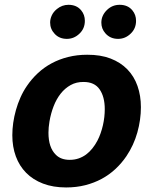

<svg xmlns="http://www.w3.org/2000/svg" viewBox="-20 -785 654 815"><path d="M481.2 -620Q447.8 -620 427.2 -643.8Q410.2 -663 410.2 -688.9Q410.2 -718.8 433.2 -741.8Q456 -764.6 487.9 -764.6Q522.7 -764.6 541.9 -741.1Q557.5 -722.3 557.5 -696.7Q557.5 -663.4 534.1 -641.7Q511.4 -620 481.2 -620ZM263.8 -620Q232.2 -620 212.4 -641Q192.8 -661.6 192.8 -689.3Q192.8 -704.5 199.8 -719.6Q206.7 -734.7 221.6 -746.8Q243.6 -764.6 270.6 -764.6Q305.4 -764.6 324.6 -741.1Q340.2 -722.3 340.2 -696.7Q340.2 -663.4 316.8 -641.7Q294 -620 263.8 -620ZM260.7 10.7Q205.3 10.7 162.6 -5.7Q120 -22 91.1 -51.3Q62.1 -80.6 47.2 -121.3Q32.3 -161.9 32.3 -210.9Q32.3 -263.1 47.6 -317.8Q55.4 -345.5 66.8 -371.1Q78.1 -396.7 94.1 -420.1Q114.3 -449.9 140.6 -474.4Q166.9 -498.9 199.2 -516.3Q231.5 -533.7 269.4 -543.1Q307.2 -552.6 350.1 -552.6Q406.6 -552.9 449.2 -536.6Q491.8 -520.2 520.6 -490.6Q549.4 -460.9 563.7 -419.9Q578.1 -378.9 578.1 -330.3Q578.1 -276.6 563 -222.7Q547.9 -168.7 516.7 -122.2Q496.4 -92.3 470.2 -67.8Q443.9 -43.3 411.8 -25.9Q379.6 -8.5 341.8 1.1Q304 10.7 260.7 10.7ZM275.9 -106.5Q296.2 -106.5 313.4 -112.4Q330.6 -118.3 345.2 -128.9Q359.7 -139.6 371.8 -154.7Q383.9 -169.7 393.5 -187.9Q401.3 -202.8 407.1 -219.5Q413 -236.2 416.9 -253.4Q420.8 -270.6 422.8 -288Q424.7 -305.4 424.7 -321.7Q424.7 -374.3 402.7 -405.9Q381 -437.1 334.9 -437.1Q304.3 -437.5 280 -424Q255.7 -410.5 237.6 -387.6Q219.5 -364.7 207.6 -334Q195.7 -303.3 190 -269.2Q185.7 -244 185.7 -221.6Q185.7 -158.4 217.3 -127.8Q238.6 -106.5 275.9 -106.5Z"/></svg>

Font: Linik Sans
Style: Bold Italic
Weight: 700
Italic angle: 9°
Designer: Fonts by Rasmus Andersson / Changes by Cristiano Sobral with parts from Marc Monis
Foundry: rsms
Version: Version 3.020; ttfautohint (v1.6)